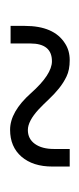

<svg xmlns="http://www.w3.org/2000/svg" viewBox="94 -510 161 390"><g transform="rotate(-90 175.0 -314.5)"><path d="M246.1 -290Q282.2 -290 282.2 -334V-374H317.9V-345.2Q317.9 -286.1 282.7 -263.7Q268.1 -253.9 248.3 -253.9Q228.5 -253.9 215.3 -260.3Q202.1 -266.6 190.7 -275.9Q179.2 -285.2 168.7 -296.4Q158.2 -307.6 148.4 -316.9Q124.5 -338.9 106.4 -338.9Q88.4 -338.9 78.1 -324.5Q67.9 -310.1 67.9 -286.1V-253.9H32.2V-289.1Q32.2 -328.6 52.2 -351.8Q72.3 -375 106.9 -375Q143.6 -375 181.4 -332.5Q219.2 -290 246.1 -290Z"/></g></svg>

Font: Smokum
Style: Regular
Weight: 400
Designer: Astigmatic (AOETI)
Foundry: Astigmatic (AOETI)
Version: Version 1.001